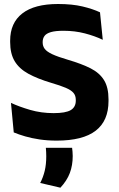

<svg xmlns="http://www.w3.org/2000/svg" viewBox="-20 -672 580 936"><path d="M256.5 13.5Q212 13.5 173.2 7.8Q134.5 2 102.8 -7.2Q71 -16.5 47 -26.5L33.5 -170.5Q73 -152 127 -136.2Q181 -120.5 241.5 -120.5Q300 -120.5 324.8 -135.2Q349.5 -150 349.5 -181.5V-185Q349.5 -206 338.2 -219.2Q327 -232.5 300.8 -243.8Q274.5 -255 230 -268Q163 -288 118.2 -312.5Q73.5 -337 51.5 -373.8Q29.5 -410.5 29.5 -467V-473.5Q29.5 -560.5 88.8 -606.5Q148 -652.5 263 -652.5Q332 -652.5 382.2 -640.5Q432.5 -628.5 467.5 -612L481 -478Q442.5 -496.5 393.8 -509.2Q345 -522 289.5 -522Q250.5 -522 228.2 -515.5Q206 -509 197 -496.8Q188 -484.5 188 -467V-465Q188 -447 198.2 -433.5Q208.5 -420 235.2 -407.5Q262 -395 311.5 -380.5Q378 -361 421.8 -338.8Q465.5 -316.5 487.2 -281.2Q509 -246 509 -187.5V-179.5Q509 -83 446.5 -34.8Q384 13.5 256.5 13.5ZM331.5 48.5Q332.5 56.5 333.5 67.2Q334.5 78 334.5 88.5Q334.5 134 320.5 171.2Q306.5 208.5 274.5 243L176 220Q190.5 192 198 160.8Q205.5 129.5 205.5 90Q205.5 79.5 205 69.5Q204.5 59.5 203.5 48.5Z"/></svg>

Font: Anek Latin
Style: Bold
Weight: 700
Designer: Yesha Goshar
Foundry: Ek Type
Version: Version 1.003